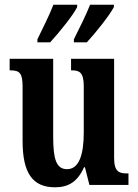

<svg xmlns="http://www.w3.org/2000/svg" viewBox="-20 -786 588 816"><path d="M294 -619V-606H349C386 -646 446 -721 464 -756V-766H363C345 -721 318 -667 294 -619ZM139 -619V-606H193C230 -646 291 -721 308 -756V-766H207C190 -721 162 -667 139 -619ZM214 10C271 10 310 -14 337 -75H341L360 0H526V-49H519C488 -49 465 -55 465 -114V-536H282V-487H285C316 -487 336 -480 336 -420V-223C336 -129 316 -67 265 -67C218 -67 206 -112 206 -207V-536H21V-487H24C64 -487 76 -475 76 -417V-187C76 -51 118 10 214 10Z"/></svg>

Font: Noto Serif Bengali ExtraCondensed
Style: Bold
Weight: 700
Width: 2
Designer: Juan Bruce, Universal Thirst, Indian Type Foundry and the Monotype Design Team.
Foundry: Monotype Imaging Inc.
Version: Version 2.003